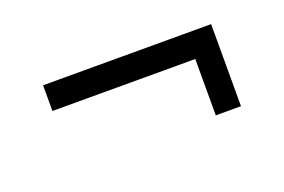

<svg xmlns="http://www.w3.org/2000/svg" viewBox="-40 -425 540 365"><g transform="rotate(-20 230.0 -243.0)"><path d="M349 -326H400V-160H349ZM60 -274V-326H400V-274Z"/></g></svg>

Font: Kalnia Glaze Thin SemiBold
Style: Regular
Weight: 600
Version: Version 1.110